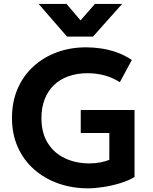

<svg xmlns="http://www.w3.org/2000/svg" viewBox="-20 -960 792 994"><path d="M435 15Q353.5 15 282 -10.2Q210.5 -35.5 156.8 -82.8Q103 -130 72.5 -197.5Q42 -265 42 -349.5Q42 -433 71.2 -500.5Q100.5 -568 153 -616Q205.5 -664 275.2 -689.5Q345 -715 426 -715Q463 -715 503 -709.2Q543 -703.5 583.8 -689.2Q624.5 -675 662.5 -649.5L600.5 -534.5Q563.5 -558 521.8 -569.5Q480 -581 434 -581Q378.5 -581 334 -565Q289.5 -549 258.5 -518.8Q227.5 -488.5 211 -445.5Q194.5 -402.5 194.5 -349Q194.5 -272 227 -219.8Q259.5 -167.5 316 -140.8Q372.5 -114 443.5 -114Q474.5 -114 501 -119.5Q527.5 -125 546 -132.5V-271.5H398V-390.5H676.5V-43.5Q646.5 -25.5 604 -12.2Q561.5 1 516.8 8Q472 15 435 15ZM327 -770.5 180 -939.5H324.5L397 -854.5L471.5 -939.5H612L461.5 -770.5Z"/></svg>

Font: Geologica Cursive SemiBold
Style: Regular
Weight: 600
Designer: Sindre Bremnes, Frode Helland
Foundry: Monokrom Skriftforlag AS
Version: Version 1.010;gftools[0.9.28]